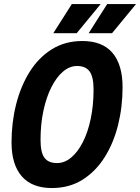

<svg xmlns="http://www.w3.org/2000/svg" viewBox="-20 -933 707 969"><path d="M241.8 16Q141.2 16 89.7 -43.4Q38.2 -102.8 38.2 -214.4Q38.2 -314.4 61.3 -406.1Q84.4 -497.8 129.3 -569.9Q174.2 -642 241.2 -684Q308.2 -726 395.6 -726Q497.2 -726 547.9 -666Q598.6 -606 598.6 -493Q598.6 -393 575.8 -301.8Q553 -210.6 507.8 -139Q462.6 -67.4 396.1 -25.7Q329.6 16 241.8 16ZM268 -110Q305.6 -110 338.9 -137.6Q372.2 -165.2 397.9 -215.3Q423.6 -265.4 437.9 -333.4Q452.2 -401.4 452.2 -481.6Q452.2 -545.2 432.1 -572.6Q412 -600 368.8 -600Q331.8 -600 298.7 -572.2Q265.6 -544.4 239.9 -494Q214.2 -443.6 199.4 -375.4Q184.6 -307.2 184.6 -227Q184.6 -163.4 204.4 -136.7Q224.2 -110 268 -110ZM249 -765.4 342.6 -912.6H488.2L367 -765.4ZM427.4 -765.4 521 -912.6H666.6L545.4 -765.4Z"/></svg>

Font: Geist Mono
Style: Italic
Weight: 400
Italic angle: -12°
Monospace: yes
Designer: Basement.studio, Andrés Briganti, Mateo Zaragoza
Foundry: Basement.studio, Vercel, Andrés Briganti, Guido Ferreyra, Mateo Zaragoza
Version: Version 1.500